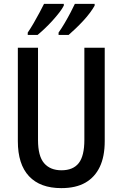

<svg xmlns="http://www.w3.org/2000/svg" viewBox="-20 -960 632 990"><path d="M520 -232Q520 -153 494.5 -99.5Q469 -46 420 -18Q371 10 296 10Q187 10 129.5 -51.5Q72 -113 72 -232V-714H176V-238Q176 -155 207.5 -118.5Q239 -82 297 -82Q357 -82 386 -119Q415 -156 415 -239V-714H520ZM468 -931Q460 -916 444.5 -895Q429 -874 409 -852.5Q389 -831 369 -812Q349 -793 334 -780H282V-792Q297 -813 313.5 -841Q330 -869 344 -896Q358 -923 366 -940H468ZM309 -931Q301 -915 285.5 -895Q270 -875 251 -854Q232 -833 212 -814Q192 -795 174 -780H123V-792Q138 -814 154 -841.5Q170 -869 184 -895.5Q198 -922 207 -940H309Z"/></svg>

Font: Noto Sans Bengali Condensed Medium
Style: Regular
Weight: 500
Width: 3
Designer: Jelle Bosma - Monotype Design Team
Foundry: Monotype Imaging Inc.
Version: Version 2.003